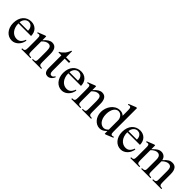

<svg xmlns="http://www.w3.org/2000/svg" viewBox="215 -1570 2533 2533"><g transform="rotate(45 1481.0 -304.0)"><path d="M316.4 -169.9Q312.5 -145 301.3 -120.6Q290 -96.2 272 -77.1Q253.9 -58.1 229.7 -46.1Q205.6 -34.2 176.3 -34.2Q146 -34.2 119.1 -46.6Q92.3 -59.1 72 -82.3Q51.8 -105.5 39.8 -138.4Q27.8 -171.4 27.8 -211.9Q27.8 -254.9 39.6 -289.1Q51.3 -323.2 72.3 -346.9Q93.3 -370.6 122.1 -383.3Q150.9 -396 185.5 -396Q213.9 -396 237.8 -386.5Q261.7 -377 279.3 -359.1Q296.9 -341.3 306.6 -315.7Q316.4 -290 316.4 -257.8H80.6Q80.6 -219.7 90.6 -189.9Q100.6 -160.2 117.7 -139.4Q134.8 -118.7 157.2 -107.4Q179.7 -96.2 204.6 -95.7Q221.2 -95.2 235.6 -99.1Q250 -103 262.5 -112.5Q274.9 -122.1 285.4 -137.9Q295.9 -153.8 304.7 -177.2ZM238.8 -278.8Q238.8 -307.1 230.7 -324.7Q222.7 -342.3 211.2 -352.3Q199.7 -362.3 187 -366Q174.3 -369.6 165 -369.6Q149.9 -369.6 135.7 -363.8Q121.6 -357.9 110.1 -346.2Q98.6 -334.5 90.6 -317.6Q82.5 -300.8 80.6 -278.8Z M547.4 -45.4V-59.6Q566.4 -59.6 577.4 -62Q588.4 -64.5 594 -71.3Q599.6 -78.1 601.1 -90.3Q602.5 -102.5 602.5 -122.6V-261.2Q602.5 -307.6 591.1 -328.9Q579.6 -350.1 549.3 -350.1Q527.8 -350.1 505.9 -338.4Q483.9 -326.7 461.4 -301.8V-122.6Q461.4 -102.5 463.1 -90.3Q464.8 -78.1 470.7 -71.3Q476.6 -64.5 487.5 -62Q498.5 -59.6 517.1 -59.6V-45.4H348.1V-59.6Q364.3 -59.6 374.3 -62Q384.3 -64.5 389.9 -71.5Q395.5 -78.6 397.5 -90.8Q399.4 -103 399.4 -122.6V-249Q399.4 -279.3 398.7 -296.9Q397.9 -314.5 396.7 -323.7Q395.5 -333 393.3 -336.4Q391.1 -339.8 388.2 -341.8Q375.5 -353 348.1 -341.3L342.3 -354.5L446.3 -395.5H461.4V-324.7Q522.5 -395.5 575.7 -395.5Q600.6 -395.5 617.7 -386.5Q634.8 -377.4 645.3 -360.6Q655.8 -343.8 660.4 -320.3Q665 -296.9 665 -268.6V-122.6Q665 -103.5 666.7 -91.3Q668.5 -79.1 674.1 -72Q679.7 -64.9 690.2 -62.3Q700.7 -59.6 717.8 -59.6V-45.4Z M931.6 -107.4Q925.8 -88.4 915.8 -74.7Q905.8 -61 894 -52Q882.3 -43 869.9 -38.6Q857.4 -34.2 846.7 -34.2Q834.5 -34.2 822.5 -37.6Q810.5 -41 801 -50.8Q791.5 -60.5 785.4 -78.1Q779.3 -95.7 779.3 -124.5V-360.4H724.6V-372.1Q740.2 -377.4 757.1 -391.4Q773.9 -405.3 788.6 -422.4Q793.5 -428.7 797.6 -434.3Q801.8 -439.9 806.6 -448Q811.5 -456.1 817.1 -467.8Q822.8 -479.5 830.6 -498H841.3V-385.7H921.4V-360.4H841.3V-133.3Q841.3 -116.7 844 -106Q846.7 -95.2 851.3 -88.9Q856 -82.5 862.1 -80.1Q868.2 -77.6 875.5 -77.1Q889.2 -76.2 899.7 -84.7Q910.2 -93.3 917 -107.4Z M1247.6 -169.9Q1243.7 -145 1232.4 -120.6Q1221.2 -96.2 1203.1 -77.1Q1185.1 -58.1 1160.9 -46.1Q1136.7 -34.2 1107.4 -34.2Q1077.1 -34.2 1050.3 -46.6Q1023.4 -59.1 1003.2 -82.3Q982.9 -105.5 970.9 -138.4Q959 -171.4 959 -211.9Q959 -254.9 970.7 -289.1Q982.4 -323.2 1003.4 -346.9Q1024.4 -370.6 1053.2 -383.3Q1082 -396 1116.7 -396Q1145 -396 1168.9 -386.5Q1192.9 -377 1210.4 -359.1Q1228 -341.3 1237.8 -315.7Q1247.6 -290 1247.6 -257.8H1011.7Q1011.7 -219.7 1021.7 -189.9Q1031.7 -160.2 1048.8 -139.4Q1065.9 -118.7 1088.4 -107.4Q1110.8 -96.2 1135.7 -95.7Q1152.3 -95.2 1166.7 -99.1Q1181.2 -103 1193.6 -112.5Q1206.1 -122.1 1216.6 -137.9Q1227.1 -153.8 1235.8 -177.2ZM1169.9 -278.8Q1169.9 -307.1 1161.9 -324.7Q1153.8 -342.3 1142.3 -352.3Q1130.9 -362.3 1118.2 -366Q1105.5 -369.6 1096.2 -369.6Q1081.1 -369.6 1066.9 -363.8Q1052.7 -357.9 1041.3 -346.2Q1029.8 -334.5 1021.7 -317.6Q1013.7 -300.8 1011.7 -278.8Z M1478.5 -45.4V-59.6Q1497.6 -59.6 1508.5 -62Q1519.5 -64.5 1525.1 -71.3Q1530.8 -78.1 1532.2 -90.3Q1533.7 -102.5 1533.7 -122.6V-261.2Q1533.7 -307.6 1522.2 -328.9Q1510.7 -350.1 1480.5 -350.1Q1459 -350.1 1437 -338.4Q1415 -326.7 1392.6 -301.8V-122.6Q1392.6 -102.5 1394.3 -90.3Q1396 -78.1 1401.9 -71.3Q1407.7 -64.5 1418.7 -62Q1429.7 -59.6 1448.2 -59.6V-45.4H1279.3V-59.6Q1295.4 -59.6 1305.4 -62Q1315.4 -64.5 1321 -71.5Q1326.7 -78.6 1328.6 -90.8Q1330.6 -103 1330.6 -122.6V-249Q1330.6 -279.3 1329.8 -296.9Q1329.1 -314.5 1327.9 -323.7Q1326.7 -333 1324.5 -336.4Q1322.3 -339.8 1319.3 -341.8Q1306.6 -353 1279.3 -341.3L1273.4 -354.5L1377.4 -395.5H1392.6V-324.7Q1453.6 -395.5 1506.8 -395.5Q1531.7 -395.5 1548.8 -386.5Q1565.9 -377.4 1576.4 -360.6Q1586.9 -343.8 1591.6 -320.3Q1596.2 -296.9 1596.2 -268.6V-122.6Q1596.2 -103.5 1597.9 -91.3Q1599.6 -79.1 1605.2 -72Q1610.8 -64.9 1621.3 -62.3Q1631.8 -59.6 1648.9 -59.6V-45.4Z M1931.2 -34.2H1914.6V-83.5Q1891.6 -59.6 1868.4 -46.9Q1845.2 -34.2 1815.4 -34.2Q1787.1 -34.2 1761.7 -46.9Q1736.3 -59.6 1717 -81.8Q1697.8 -104 1686.5 -134.8Q1675.3 -165.5 1675.3 -201.7Q1675.3 -234.4 1686.3 -268.8Q1697.3 -303.2 1718.3 -331.5Q1739.3 -359.9 1770.3 -377.9Q1801.3 -396 1840.8 -396Q1863.3 -396 1881.6 -389.2Q1899.9 -382.3 1914.6 -367.7V-430.7Q1914.6 -459 1914.1 -475.3Q1913.6 -491.7 1912.1 -500.7Q1910.6 -509.8 1908.4 -513.4Q1906.2 -517.1 1902.8 -520.5Q1896.5 -527.3 1887.2 -526.4Q1877.9 -525.4 1862.8 -520L1857.9 -533.2L1960 -574.2H1977.1V-180.2Q1977.1 -152.8 1977.3 -136.2Q1977.5 -119.6 1978.8 -109.9Q1980 -100.1 1982.2 -95.7Q1984.4 -91.3 1988.8 -88.4Q1995.6 -83 2005.4 -83.7Q2015.1 -84.5 2029.8 -89.8L2034.2 -77.1ZM1914.6 -285.6Q1914.6 -299.3 1909.2 -314.7Q1903.8 -330.1 1893.8 -343Q1883.8 -356 1869.1 -364.5Q1854.5 -373 1835.9 -373.5Q1817.4 -374 1800.5 -364.3Q1783.7 -354.5 1771.2 -335.9Q1758.8 -317.4 1751.5 -290.5Q1744.1 -263.7 1744.1 -231Q1744.1 -189.5 1753.9 -160.4Q1763.7 -131.3 1778.8 -112.5Q1793.9 -93.8 1812.5 -85.2Q1831.1 -76.7 1848.6 -76.2Q1866.7 -76.2 1882.8 -84.5Q1898.9 -92.8 1914.6 -109.9Z M2347.7 -169.9Q2343.8 -145 2332.5 -120.6Q2321.3 -96.2 2303.2 -77.1Q2285.2 -58.1 2261 -46.1Q2236.8 -34.2 2207.5 -34.2Q2177.2 -34.2 2150.4 -46.6Q2123.5 -59.1 2103.3 -82.3Q2083 -105.5 2071 -138.4Q2059.1 -171.4 2059.1 -211.9Q2059.1 -254.9 2070.8 -289.1Q2082.5 -323.2 2103.5 -346.9Q2124.5 -370.6 2153.3 -383.3Q2182.1 -396 2216.8 -396Q2245.1 -396 2269 -386.5Q2293 -377 2310.5 -359.1Q2328.1 -341.3 2337.9 -315.7Q2347.7 -290 2347.7 -257.8H2111.8Q2111.8 -219.7 2121.8 -189.9Q2131.8 -160.2 2148.9 -139.4Q2166 -118.7 2188.5 -107.4Q2210.9 -96.2 2235.8 -95.7Q2252.4 -95.2 2266.8 -99.1Q2281.2 -103 2293.7 -112.5Q2306.2 -122.1 2316.7 -137.9Q2327.1 -153.8 2335.9 -177.2ZM2270 -278.8Q2270 -307.1 2262 -324.7Q2253.9 -342.3 2242.4 -352.3Q2231 -362.3 2218.3 -366Q2205.6 -369.6 2196.3 -369.6Q2181.2 -369.6 2167 -363.8Q2152.8 -357.9 2141.4 -346.2Q2129.9 -334.5 2121.8 -317.6Q2113.8 -300.8 2111.8 -278.8Z M2791 -45.4V-59.6Q2811 -59.6 2822 -63Q2833 -66.4 2838.4 -73.7Q2843.8 -81.1 2844.7 -93Q2845.7 -105 2845.7 -122.6V-269.5Q2845.7 -315.4 2832 -333.5Q2818.4 -351.6 2789.6 -351.6Q2772.5 -351.6 2750.5 -342Q2728.5 -332.5 2701.7 -305.7V-122.6Q2701.7 -104 2702.9 -92Q2704.1 -80.1 2709.5 -72.8Q2714.8 -65.4 2725.8 -62.5Q2736.8 -59.6 2755.9 -59.6V-45.4H2583.5V-59.6Q2605.5 -59.6 2616.7 -63.2Q2627.9 -66.9 2633.1 -74.7Q2638.2 -82.5 2638.7 -94.5Q2639.2 -106.4 2639.2 -122.6V-269.5Q2639.2 -314.9 2623.8 -333.7Q2608.4 -352.5 2581.5 -352.5Q2568.4 -352.5 2555.9 -348.4Q2543.5 -344.2 2532.5 -337.4Q2521.5 -330.6 2511.7 -322.3Q2502 -314 2494.1 -305.7V-122.6Q2494.1 -101.1 2496.6 -88.4Q2499 -75.7 2505.1 -69.3Q2511.2 -63 2522 -61.3Q2532.7 -59.6 2549.3 -59.6V-45.4H2380.9V-59.6Q2397 -59.6 2407 -62Q2417 -64.5 2422.4 -71.3Q2427.7 -78.1 2429.7 -90.3Q2431.6 -102.5 2431.6 -122.6V-252.9Q2431.6 -281.2 2431.4 -301.3Q2431.2 -321.3 2426.8 -332.8Q2422.4 -344.2 2411.9 -346.4Q2401.4 -348.6 2380.9 -341.3L2374.5 -354.5L2478 -395.5H2494.1V-323.7Q2515.1 -346.2 2531.2 -360.1Q2547.4 -374 2561.3 -381.8Q2575.2 -389.6 2587.4 -392.6Q2599.6 -395.5 2612.3 -395.5Q2642.6 -395.5 2666.3 -378.2Q2689.9 -360.8 2698.2 -323.7Q2717.3 -345.7 2732.9 -359.6Q2748.5 -373.5 2762.7 -381.6Q2776.9 -389.6 2790.3 -392.6Q2803.7 -395.5 2817.9 -395.5Q2838.4 -395.5 2855 -388.9Q2871.6 -382.3 2883.3 -367.2Q2895 -352.1 2901.4 -328.1Q2907.7 -304.2 2907.7 -269.5V-122.6Q2907.7 -103 2909.9 -90.8Q2912.1 -78.6 2918 -71.5Q2923.8 -64.5 2933.8 -62Q2943.8 -59.6 2959.5 -59.6V-45.4Z"/></g></svg>

Font: Surma
Style: Regular
Weight: 400
Designer: Sue Lloyd-Williams
Foundry: Sylheti Translation And Research
Version: Version 3.000